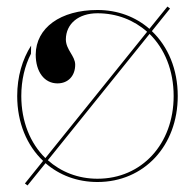

<svg xmlns="http://www.w3.org/2000/svg" viewBox="-20 -553 595 586"><path d="M277.5 -522.5C164.5 -522.5 89.5 -468 89 -386.5C89 -333.5 115.5 -298.5 155.5 -298.5C188 -298.5 209.5 -321.5 209.5 -355.5C209.5 -382.5 181 -401 181 -433C181.5 -480.5 219.5 -512.5 277.5 -512.5C337 -512.5 389 -491.5 429 -456L118.5 -70.5C72.5 -115.5 45 -182 45 -260C45 -308 55.5 -352 74.5 -389L75 -414C48 -371.5 32.5 -319 32.5 -260C32.5 -178.5 62 -109 111.5 -62L56 7L64 13L119 -55C161 -18.5 215.5 2.5 277.5 2.5C419.5 2.5 522.5 -108 522.5 -260C522.5 -341.5 493 -411 443.5 -458L499 -527L491 -533L436 -465C394 -501.5 339.5 -522.5 277.5 -522.5ZM277.5 -7.5C218 -7.5 166 -28.5 126 -64L436.5 -449.5C482.5 -404.5 510 -338 510 -260C510 -113.5 412.5 -7.5 277.5 -7.5Z"/></svg>

Font: ZnikomitNo24
Style: Regular
Weight: 500
Designer: gluk
Foundry: gluk
Version: Version 0.55